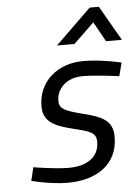

<svg xmlns="http://www.w3.org/2000/svg" viewBox="-53 -780 602 831"><g transform="rotate(-5 247.5 -364.5)"><path d="M289 -587 378 -673 426 -587H495L408 -738H368L213 -587ZM485 -489C485 -489 400 -510 320 -510C208 -510 123 -438 123 -330C123 -263 171 -241 255 -221C323 -204 350 -197 350 -157C350 -88 294 -55 218 -55C157 -55 65 -71 65 -71L51 -13C51 -13 132 9 209 9C330 9 427 -49 427 -172C427 -245 379 -263 290 -285C217 -304 198 -315 198 -348C198 -400 241 -445 311 -445C375 -445 470 -431 470 -431L485 -489Z"/></g></svg>

Font: RazerF5
Style: Italic
Weight: 400
Foundry: Razer Inc.
Version: Version 2